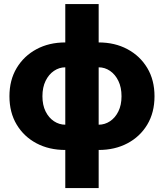

<svg xmlns="http://www.w3.org/2000/svg" viewBox="-20 -748 830 972"><path d="M310.5 11.2Q228.5 11.2 164.8 -22.5Q101.1 -56.2 64.5 -117.2Q27.8 -178.2 27.8 -260.7Q27.8 -342.8 64.5 -403.8Q101.1 -464.8 164.8 -499Q228.5 -533.2 310.5 -533.2H479.5Q561.5 -533.2 625.2 -499Q689 -464.8 725.6 -403.8Q762.2 -342.8 762.2 -260.7Q762.2 -178.2 725.6 -117.2Q689 -56.2 625.2 -22.5Q561.5 11.2 479.5 11.2ZM310.5 -116.7H479.5Q510.7 -116.7 537.1 -134.3Q563.5 -151.9 579.3 -184.1Q595.2 -216.3 595.2 -260.7Q595.2 -305.7 579.3 -338.4Q563.5 -371.1 537.1 -389.2Q510.7 -407.2 479.5 -407.2H310.5Q279.8 -407.2 253.2 -389.2Q226.6 -371.1 210.7 -338.4Q194.8 -305.7 194.8 -260.7Q194.8 -216.3 210.7 -184.1Q226.6 -151.9 253.2 -134.3Q279.8 -116.7 310.5 -116.7ZM310.5 204.1V-727.5H479.5V204.1Z"/></svg>

Font: Inter 28pt ExtraBold
Style: Regular
Weight: 800
Designer: Rasmus Andersson
Foundry: rsms
Version: Version 4.001;git-66647c0bb